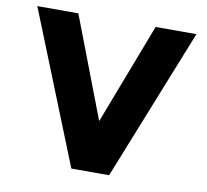

<svg xmlns="http://www.w3.org/2000/svg" viewBox="-78 -785 939 871"><g transform="rotate(10 391.5 -349.5)"><path d="M25 -699H214L392 -234L570 -699H758L479 0H305Z"/></g></svg>

Font: Prompt
Style: Bold
Weight: 700
Designer: Katatrad Team
Foundry: CadsonDemak
Version: Version 1.000